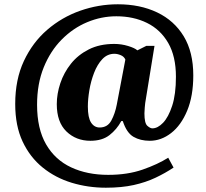

<svg xmlns="http://www.w3.org/2000/svg" viewBox="-20 -734 961 896"><path d="M474 142Q391 142 315 119Q239 96 179.5 48Q120 0 85.5 -73.5Q51 -147 51 -249Q51 -363 91.5 -449.5Q132 -536 200.5 -595Q269 -654 354.5 -684Q440 -714 530 -714Q634 -714 713.5 -676Q793 -638 837.5 -564.5Q882 -491 882 -382Q882 -286 853.5 -217.5Q825 -149 778.5 -113Q732 -77 679 -77Q635 -77 603 -95.5Q571 -114 553 -169H546Q525 -130 491 -103.5Q457 -77 402 -77Q335 -77 290 -120.5Q245 -164 245 -248Q245 -296 261.5 -345.5Q278 -395 311 -436.5Q344 -478 394.5 -503.5Q445 -529 513 -529Q546 -529 577.5 -519.5Q609 -510 621 -499L663 -520H701L661 -274Q657 -253 655.5 -232Q654 -211 654 -205Q654 -159 667.5 -147Q681 -135 691 -135Q716 -135 741 -161Q766 -187 783.5 -240.5Q801 -294 801 -376Q801 -471 765 -533.5Q729 -596 666 -627Q603 -658 523 -658Q453 -658 387 -630.5Q321 -603 268 -549.5Q215 -496 184 -419.5Q153 -343 153 -245Q153 -133 195 -60.5Q237 12 312 47Q387 82 485 82Q575 82 645.5 57.5Q716 33 765 2L790 48Q751 74 705.5 95.5Q660 117 604 129.5Q548 142 474 142ZM445 -139Q482 -139 499.5 -171.5Q517 -204 525 -246L565 -456Q559 -470 543.5 -476.5Q528 -483 514 -483Q481 -483 457.5 -458Q434 -433 419 -394Q404 -355 397 -313Q390 -271 390 -237Q390 -185 405 -162Q420 -139 445 -139Z"/></svg>

Font: Noto Serif Hentaigana Black
Style: Regular
Weight: 900
Designer: Kazuhiro Yamada
Foundry: nipponia
Version: Version 1.000; ttfautohint (v1.8.4.7-5d5b)